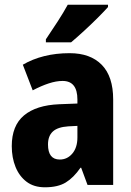

<svg xmlns="http://www.w3.org/2000/svg" viewBox="-20 -786 557 816"><path d="M276 -560Q364 -560 412.5 -510.5Q461 -461 461 -363V0H352L325 -73H322Q293 -31 259.5 -10.5Q226 10 171 10Q124 10 93 -13.5Q62 -37 46 -76.5Q30 -116 30 -165Q30 -252 82 -295.5Q134 -339 232 -343L309 -346V-363Q309 -442 246 -442Q219 -442 187 -431.5Q155 -421 119 -402L77 -511Q118 -535 168 -547.5Q218 -560 276 -560ZM270 -249Q225 -246 204.5 -227Q184 -208 184 -172Q184 -108 234 -108Q266 -108 287.5 -133.5Q309 -159 309 -202V-251ZM439 -756Q423 -738 395.5 -710.5Q368 -683 337.5 -655Q307 -627 282 -606H175V-619Q200 -656 225 -694.5Q250 -733 268 -766H439Z"/></svg>

Font: Noto Sans Lao Condensed ExtraBold
Style: Regular
Weight: 800
Width: 3
Designer: Monotype Design Team
Foundry: Monotype Imaging Inc.
Version: Version 2.003; ttfautohint (v1.8.4.7-5d5b)